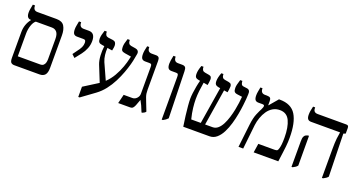

<svg xmlns="http://www.w3.org/2000/svg" viewBox="-42 -1264 3673 1963"><g transform="rotate(20 1794.5 -283.0)"><path d="M98 0Q76 0 63 -12Q50 -24 50 -65V-343Q50 -427 101 -492V-494H98Q52 -494 52 -558Q52 -576 55.5 -595Q59 -614 65 -647H89V-644Q89 -592 135 -592H343Q405 -592 428.5 -553.5Q452 -515 452 -452V-100Q452 -46 432 -23Q412 0 373 0ZM101 -98H344Q368 -98 380.5 -110Q393 -122 397.5 -139.5Q402 -157 402 -175V-393Q402 -448 381.5 -471Q361 -494 328 -494H153Q130 -477 115.5 -434.5Q101 -392 101 -343Z M651 -280 618 -311 647 -351Q676 -388 687 -412Q698 -436 698 -461Q698 -474 693.5 -484Q689 -494 671 -494H602Q577 -494 565.5 -508.5Q554 -523 554 -558Q554 -577 557.5 -595Q561 -613 567 -647H591V-643Q591 -592 638 -592H695Q763 -592 763 -505Q763 -462 747.5 -423Q732 -384 706 -350Z M824 81V-30L981 -129L911 -303Q896 -342 893 -395.5Q890 -449 897 -498L871 -502Q847 -505 836.5 -516.5Q826 -528 826 -555Q826 -575 831 -596Q836 -617 846 -647H870V-643Q870 -600 905 -594L959 -587Q995 -581 995 -537Q995 -527 993 -516Q991 -505 987 -484L933 -492Q930 -456 934.5 -417Q939 -378 953 -345L1032 -170Q1076 -212 1106.5 -265.5Q1137 -319 1156 -372Q1175 -425 1183 -465L1189 -491L1120 -502Q1095 -506 1085.5 -516.5Q1076 -527 1076 -555Q1076 -575 1080.5 -594.5Q1085 -614 1096 -647H1120V-643Q1120 -600 1155 -594L1204 -586Q1223 -583 1233 -570.5Q1243 -558 1240 -538L1231 -490Q1227 -463 1215 -418.5Q1203 -374 1183.5 -321Q1164 -268 1136 -213Q1108 -158 1070 -109Q1032 -60 983 -24L839 81Z M1486 9Q1469 -35 1457.5 -59Q1446 -83 1432 -108L1407 -41Q1398 -20 1388 -10Q1378 0 1360 0H1229L1253 -98H1348Q1375 -98 1395 -119.5Q1415 -141 1415 -168V-462Q1415 -480 1410 -487Q1405 -494 1388 -494H1343Q1318 -494 1306.5 -508.5Q1295 -523 1295 -558Q1295 -577 1298.5 -597Q1302 -617 1309 -647H1332V-643Q1332 -592 1379 -592H1425Q1446 -592 1455.5 -581.5Q1465 -571 1465 -545V-231Q1465 -207 1467.5 -190Q1470 -173 1476 -155.5Q1482 -138 1492 -113L1530 -16Q1525 -7 1513.5 -0.5Q1502 6 1494 9Z M1705 7V-458Q1705 -478 1700.5 -486Q1696 -494 1679 -494H1629Q1604 -494 1593 -509Q1582 -524 1582 -558Q1582 -575 1585 -594Q1588 -613 1595 -647H1619V-644Q1619 -620 1630 -606Q1641 -592 1665 -592H1709Q1735 -592 1745 -579.5Q1755 -567 1755 -535L1768 -30Q1748 -8 1718 7Z M1937 0Q1928 -57 1921 -113.5Q1914 -170 1910 -217Q1906 -264 1906 -293Q1906 -321 1910.5 -357Q1915 -393 1922 -430.5Q1929 -468 1938 -500L1923 -502Q1900 -506 1889.5 -516.5Q1879 -527 1879 -556Q1879 -574 1883.5 -595.5Q1888 -617 1899 -647H1922V-644Q1922 -601 1958 -596L1998 -589Q2022 -585 2027.5 -573.5Q2033 -562 2033 -551Q2033 -534 2030 -516Q2027 -498 2025 -486L1979 -494Q1971 -448 1965.5 -400Q1960 -352 1960 -310Q1960 -269 1966 -215.5Q1972 -162 1988 -98H2092L2157 -500L2140 -502Q2117 -506 2106 -517Q2095 -528 2095 -556Q2095 -593 2116 -647H2139V-644Q2139 -601 2174 -596L2215 -589Q2237 -585 2243.5 -574.5Q2250 -564 2250 -551Q2250 -535 2247 -516.5Q2244 -498 2242 -486L2202 -492L2139 -98H2220Q2253 -98 2278.5 -120.5Q2304 -143 2322.5 -179.5Q2341 -216 2354.5 -260Q2368 -304 2376.5 -347Q2385 -390 2389.5 -424.5Q2394 -459 2395 -477L2397 -493L2345 -500Q2320 -503 2310.5 -515Q2301 -527 2301 -555Q2301 -572 2305 -590Q2309 -608 2321 -647H2345V-644Q2345 -628 2351.5 -613.5Q2358 -599 2378 -597L2415 -592Q2452 -587 2448 -539L2445 -485Q2443 -462 2438 -417.5Q2433 -373 2423 -318Q2413 -263 2397 -207.5Q2381 -152 2357 -105Q2333 -58 2299.5 -29Q2266 0 2222 0Z M2538 0 2567 -252Q2576 -328 2595.5 -374Q2615 -420 2628 -443Q2635 -458 2637.5 -466.5Q2640 -475 2640 -480Q2640 -494 2618 -494H2575Q2550 -494 2539 -509Q2528 -524 2528 -557Q2528 -576 2531.5 -595Q2535 -614 2541 -647H2564V-644Q2564 -592 2611 -592H2631Q2659 -592 2668.5 -582Q2678 -572 2678 -550V-505L2681 -504L2761 -598H2770Q2895 -598 2946.5 -514Q2998 -430 2998 -267Q2998 -243 2997 -221Q2996 -199 2993 -170.5Q2990 -142 2984.5 -101Q2979 -60 2971 0H2703L2718 -98H2894Q2916 -98 2923.5 -104Q2931 -110 2937 -132Q2942 -150 2945 -176.5Q2948 -203 2948 -248Q2948 -362 2916.5 -430Q2885 -498 2809 -498Q2766 -498 2732.5 -478Q2699 -458 2675.5 -424Q2652 -390 2637.5 -348.5Q2623 -307 2618 -266L2589 0Z M3448 7V-311Q3448 -380 3453 -423.5Q3458 -467 3463 -491V-494H3148Q3123 -494 3111.5 -508.5Q3100 -523 3100 -556Q3100 -577 3103.5 -597Q3107 -617 3114 -647H3137V-638Q3137 -592 3184 -592H3495Q3509 -592 3515.5 -585.5Q3522 -579 3522 -562V-502L3499 -494L3510 -29Q3501 -18 3488.5 -9.5Q3476 -1 3460 7ZM3117 7V-273Q3117 -307 3125 -323.5Q3133 -340 3147 -345L3171 -354L3177 -348L3178 -29Q3169 -17 3157 -9Q3145 -1 3129 7Z"/></g></svg>

Font: Noto Serif Hebrew SemiCondensed
Style: Regular
Weight: 400
Width: 4
Designer: Monotype Design Team
Foundry: Monotype Imaging Inc.
Version: Version 2.004; ttfautohint (v1.8.4.7-5d5b)